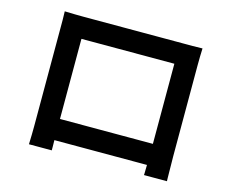

<svg xmlns="http://www.w3.org/2000/svg" viewBox="-100 -845 1200 1000"><g transform="rotate(15 500.0 -344.5)"><path d="M132 -703Q162 -702 187.5 -701.5Q213 -701 233 -701Q247 -701 280.5 -701Q314 -701 359 -701Q404 -701 455.5 -701Q507 -701 558.5 -701Q610 -701 654.5 -701Q699 -701 732 -701Q765 -701 779 -701Q797 -701 823 -701Q849 -701 875 -702Q874 -681 873.5 -656.5Q873 -632 873 -610Q873 -598 873 -568.5Q873 -539 873 -498Q873 -457 873 -410.5Q873 -364 873 -317.5Q873 -271 873 -230Q873 -189 873 -160Q873 -131 873 -120Q873 -106 873.5 -84.5Q874 -63 874 -41.5Q874 -20 874.5 -4Q875 12 875 14H751Q752 11 752 -10.5Q752 -32 753 -60.5Q754 -89 754 -115Q754 -126 754 -157Q754 -188 754 -231Q754 -274 754 -322.5Q754 -371 754 -418Q754 -465 754 -503Q754 -541 754 -564Q754 -587 754 -587H253Q253 -587 253 -564.5Q253 -542 253 -503.5Q253 -465 253 -418.5Q253 -372 253 -323.5Q253 -275 253 -232Q253 -189 253 -158Q253 -127 253 -115Q253 -98 253 -77Q253 -56 253.5 -36.5Q254 -17 254 -3Q254 11 254 14H131Q131 11 131.5 -3.5Q132 -18 132.5 -39.5Q133 -61 133 -82.5Q133 -104 133 -121Q133 -132 133 -161.5Q133 -191 133 -232Q133 -273 133 -320Q133 -367 133 -413.5Q133 -460 133 -500.5Q133 -541 133 -570Q133 -599 133 -610Q133 -631 133 -656.5Q133 -682 132 -703ZM799 -155V-41H193V-155Z"/></g></svg>

Font: Noto Sans SC Thin SemiBold
Style: Regular
Weight: 600
Version: Version 2.004-H2;hotconv 1.0.118;makeotfexe 2.5.65603